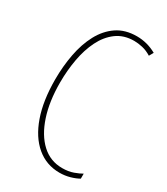

<svg xmlns="http://www.w3.org/2000/svg" viewBox="-183 -806 781 898"><g transform="rotate(30 207.5 -357.0)"><path d="M285 -699Q229 -699 190 -670Q151 -641 127 -592.5Q103 -544 92 -483Q81 -422 81 -357Q81 -255 106.5 -178Q132 -101 178.5 -58Q225 -15 289 -15Q323 -15 349 -24.5Q375 -34 390 -43V-16Q371 -5 344.5 2.5Q318 10 289 10Q218 10 165 -34.5Q112 -79 83 -161.5Q54 -244 54 -358Q54 -429 66.5 -495Q79 -561 106.5 -612.5Q134 -664 178 -694Q222 -724 285 -724Q341 -724 391 -696L378 -673Q354 -688 329.5 -693.5Q305 -699 285 -699Z"/></g></svg>

Font: Noto Sans Telugu ExtraCondensed Thin
Style: Regular
Weight: 100
Width: 2
Designer: Jelle Bosma - Monotype Design Team
Foundry: Monotype Imaging Inc.
Version: Version 2.005; ttfautohint (v1.8.4.7-5d5b)